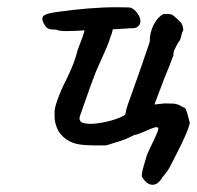

<svg xmlns="http://www.w3.org/2000/svg" viewBox="-20 -398 545 531"><path d="M163 -13Q145 -26 138 -43Q131 -60 131 -74.5Q131 -89 131 -92Q132 -102 137 -116.5Q142 -131 147.5 -144Q153 -157 155 -161Q167 -184 177.5 -208.5Q188 -233 194 -257Q196 -264 203 -281.5Q210 -299 214 -314Q199 -313 186 -312.5Q173 -312 163 -312Q157 -312 150 -312.5Q143 -313 135 -316Q119 -316 113 -319Q107 -322 103 -330Q92 -348 101.5 -355Q111 -362 146 -366Q181 -371 223 -374.5Q265 -378 303 -378Q326 -378 336.5 -377.5Q347 -377 357 -365Q372 -347 367 -332.5Q362 -318 339 -320Q332 -319 319 -318.5Q306 -318 292 -317Q291 -313 290 -308.5Q289 -304 287 -300Q282 -283 272.5 -261Q263 -239 253.5 -218.5Q244 -198 240 -186Q230 -160 219 -128Q208 -96 201 -77Q197 -65 207 -59Q222 -54 242 -56Q262 -58 281.5 -63Q301 -68 314 -74Q327 -80 327 -83Q328 -91 331 -101Q334 -111 342.5 -134Q351 -157 367 -203Q372 -218 378.5 -236.5Q385 -255 389.5 -268.5Q394 -282 394 -282Q394 -309 405.5 -330.5Q417 -352 432 -359Q442 -360 449.5 -359Q457 -358 463 -352Q471 -345 478.5 -337.5Q486 -330 487 -315Q483 -308 481 -297.5Q479 -287 472 -279Q467 -270 463 -261.5Q459 -253 460 -246Q455 -232 448 -214.5Q441 -197 434 -180Q427 -162 420.5 -144.5Q414 -127 407 -109Q414 -110 421 -110.5Q428 -111 435 -112Q447 -112 459.5 -111.5Q472 -111 487 -101Q492 -101 495 -93Q498 -85 500.5 -75Q503 -65 505 -58Q502 -44 491 -19.5Q480 5 467.5 29Q455 53 448 67Q444 74 439 80Q434 86 428 94Q416 114 400.5 113Q385 112 372 90Q372 79 378 59Q384 39 386 32Q387 28 394.5 12.5Q402 -3 409.5 -19Q417 -35 418 -42Q418 -45 414.5 -46Q411 -47 406 -45Q402 -44 390.5 -39Q379 -34 368 -29.5Q357 -25 352 -25Q329 -13 314 -8.5Q299 -4 274 4Q222 5 200 1.5Q178 -2 163 -13Z"/></svg>

Font: Caveat Medium
Style: Regular
Weight: 500
Designer: Pablo Impallari
Foundry: Pablo Impallari
Version: Version 2.000